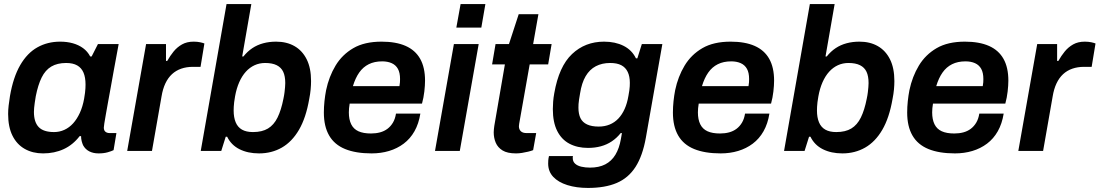

<svg xmlns="http://www.w3.org/2000/svg" viewBox="-20 -743 5412 945"><path d="M192 12Q141 12 102 -10Q63 -32 41.5 -75Q20 -118 20 -182Q20 -202 22.5 -223.5Q25 -245 29 -270Q45 -363 79.5 -422.5Q114 -482 164 -510Q214 -538 276 -538Q310 -538 338.5 -530Q367 -522 389 -506Q411 -490 424 -465H431L462 -526H564L540 -396Q533 -355 525.5 -315.5Q518 -276 512 -241.5Q506 -207 501 -180Q496 -153 493.5 -136Q491 -119 491 -115Q491 -101 499 -94.5Q507 -88 520 -88H553L539 -4Q529 1 510 6.5Q491 12 465 12Q439 12 419.5 2Q400 -8 389 -28Q385 -37 382 -48.5Q379 -60 379 -73H372Q339 -30 293.5 -9Q248 12 192 12ZM246 -93Q273 -93 297 -104Q321 -115 340 -136Q359 -157 373 -187.5Q387 -218 394 -257Q397 -274 398.5 -286.5Q400 -299 400.5 -309Q401 -319 401 -327Q401 -362 391 -385.5Q381 -409 360 -421Q339 -433 306 -433Q262 -433 232.5 -415.5Q203 -398 185 -361.5Q167 -325 156 -269Q153 -251 151 -237Q149 -223 148 -212Q147 -201 147 -192Q147 -142 170.5 -117.5Q194 -93 246 -93Z M606 0 699 -526H797V-443H803Q817 -468 834.5 -489.5Q852 -511 876 -524.5Q900 -538 933 -538Q951 -538 965 -535Q979 -532 986 -529L967 -414H929Q898 -414 872 -405Q846 -396 826.5 -378Q807 -360 794 -332.5Q781 -305 775 -268L728 0Z M1255 12Q1200 12 1159 -8.5Q1118 -29 1098 -70H1091L1069 0H968L1095 -723H1217L1172 -465H1178Q1198 -490 1222 -506Q1246 -522 1275.5 -530Q1305 -538 1339 -538Q1391 -538 1429.5 -516Q1468 -494 1489.5 -451Q1511 -408 1511 -344Q1511 -325 1509 -303Q1507 -281 1502 -256Q1486 -163 1451.5 -104Q1417 -45 1367 -16.5Q1317 12 1255 12ZM1225 -93Q1270 -93 1299 -110.5Q1328 -128 1346 -164.5Q1364 -201 1375 -257Q1379 -276 1380.5 -289.5Q1382 -303 1383 -314Q1384 -325 1384 -334Q1384 -368 1374 -389.5Q1364 -411 1342 -422Q1320 -433 1285 -433Q1257 -433 1233 -422Q1209 -411 1190 -390Q1171 -369 1157.5 -338.5Q1144 -308 1137 -269Q1134 -253 1132.5 -240Q1131 -227 1130.5 -217.5Q1130 -208 1130 -199Q1130 -165 1140 -141Q1150 -117 1171 -105Q1192 -93 1225 -93Z M1809 12Q1731 12 1678.5 -9.5Q1626 -31 1600 -76Q1574 -121 1574 -189Q1574 -217 1577 -245Q1580 -273 1585 -299Q1599 -366 1631.5 -420Q1664 -474 1719 -506Q1774 -538 1858 -538Q1929 -538 1976.5 -517Q2024 -496 2048 -453.5Q2072 -411 2072 -346Q2072 -323 2068.5 -292.5Q2065 -262 2057 -233H1701Q1699 -221 1698 -210.5Q1697 -200 1697 -190Q1697 -155 1708.5 -131.5Q1720 -108 1744 -97Q1768 -86 1806 -86Q1830 -86 1850.5 -91.5Q1871 -97 1887 -109Q1903 -121 1914 -139.5Q1925 -158 1929 -184H2049Q2041 -134 2020 -97Q1999 -60 1967 -36Q1935 -12 1895 0Q1855 12 1809 12ZM1717 -319H1946Q1948 -329 1948.5 -338Q1949 -347 1949 -354Q1949 -385 1938.5 -404Q1928 -423 1908 -432Q1888 -441 1861 -441Q1823 -441 1795 -427Q1767 -413 1748 -386Q1729 -359 1717 -319Z M2226 -607 2247 -723H2369L2349 -607ZM2121 0 2214 -526H2336L2243 0Z M2520 12Q2477 12 2453.5 -2.5Q2430 -17 2420 -40.5Q2410 -64 2410 -92Q2410 -100 2411 -108Q2412 -116 2413 -124L2465 -426H2402L2419 -526H2485L2533 -673H2630L2604 -526H2695L2678 -426H2587L2538 -149Q2537 -146 2535.5 -135Q2534 -124 2534 -122Q2534 -106 2543.5 -97Q2553 -88 2572 -88H2619L2604 -4Q2594 0 2579.5 3.5Q2565 7 2549.5 9.5Q2534 12 2520 12Z M2874 182Q2817 182 2772.5 168Q2728 154 2703 127.5Q2678 101 2678 62Q2678 55 2678.5 46.5Q2679 38 2682 25H2800Q2799 29 2799 31Q2799 33 2799 35Q2799 52 2810.5 62.5Q2822 73 2841.5 77.5Q2861 82 2884 82Q2928 82 2959 66Q2990 50 3009 18.5Q3028 -13 3036 -59Q3038 -68 3039 -76Q3040 -84 3041 -88H3035Q3016 -64 2991.5 -47.5Q2967 -31 2937.5 -23Q2908 -15 2874 -15Q2822 -15 2783 -35.5Q2744 -56 2722.5 -98.5Q2701 -141 2701 -206Q2701 -223 2702.5 -242.5Q2704 -262 2708 -284Q2731 -416 2795.5 -477Q2860 -538 2953 -538Q3008 -538 3049 -517.5Q3090 -497 3110 -456H3117L3139 -526H3240L3159 -66Q3143 24 3108 78.5Q3073 133 3015.5 157.5Q2958 182 2874 182ZM2927 -120Q2956 -120 2980.5 -130Q3005 -140 3023.5 -159.5Q3042 -179 3054.5 -207Q3067 -235 3073 -271Q3076 -287 3077.5 -298Q3079 -309 3079.5 -318Q3080 -327 3080 -335Q3080 -367 3069.5 -389Q3059 -411 3038 -422Q3017 -433 2983 -433Q2943 -433 2912.5 -417Q2882 -401 2862.5 -368Q2843 -335 2835 -283Q2832 -266 2830 -253Q2828 -240 2827.5 -231Q2827 -222 2827 -213Q2827 -182 2837 -161.5Q2847 -141 2869.5 -130.5Q2892 -120 2927 -120Z M3527 12Q3449 12 3396.5 -9.5Q3344 -31 3318 -76Q3292 -121 3292 -189Q3292 -217 3295 -245Q3298 -273 3303 -299Q3317 -366 3349.5 -420Q3382 -474 3437 -506Q3492 -538 3576 -538Q3647 -538 3694.5 -517Q3742 -496 3766 -453.5Q3790 -411 3790 -346Q3790 -323 3786.5 -292.5Q3783 -262 3775 -233H3419Q3417 -221 3416 -210.5Q3415 -200 3415 -190Q3415 -155 3426.5 -131.5Q3438 -108 3462 -97Q3486 -86 3524 -86Q3548 -86 3568.5 -91.5Q3589 -97 3605 -109Q3621 -121 3632 -139.5Q3643 -158 3647 -184H3767Q3759 -134 3738 -97Q3717 -60 3685 -36Q3653 -12 3613 0Q3573 12 3527 12ZM3435 -319H3664Q3666 -329 3666.5 -338Q3667 -347 3667 -354Q3667 -385 3656.5 -404Q3646 -423 3626 -432Q3606 -441 3579 -441Q3541 -441 3513 -427Q3485 -413 3466 -386Q3447 -359 3435 -319Z M4126 12Q4071 12 4030 -8.5Q3989 -29 3969 -70H3962L3940 0H3839L3966 -723H4088L4043 -465H4049Q4069 -490 4093 -506Q4117 -522 4146.5 -530Q4176 -538 4210 -538Q4262 -538 4300.5 -516Q4339 -494 4360.5 -451Q4382 -408 4382 -344Q4382 -325 4380 -303Q4378 -281 4373 -256Q4357 -163 4322.5 -104Q4288 -45 4238 -16.5Q4188 12 4126 12ZM4096 -93Q4141 -93 4170 -110.5Q4199 -128 4217 -164.5Q4235 -201 4246 -257Q4250 -276 4251.5 -289.5Q4253 -303 4254 -314Q4255 -325 4255 -334Q4255 -368 4245 -389.5Q4235 -411 4213 -422Q4191 -433 4156 -433Q4128 -433 4104 -422Q4080 -411 4061 -390Q4042 -369 4028.5 -338.5Q4015 -308 4008 -269Q4005 -253 4003.5 -240Q4002 -227 4001.5 -217.5Q4001 -208 4001 -199Q4001 -165 4011 -141Q4021 -117 4042 -105Q4063 -93 4096 -93Z M4680 12Q4602 12 4549.5 -9.5Q4497 -31 4471 -76Q4445 -121 4445 -189Q4445 -217 4448 -245Q4451 -273 4456 -299Q4470 -366 4502.5 -420Q4535 -474 4590 -506Q4645 -538 4729 -538Q4800 -538 4847.5 -517Q4895 -496 4919 -453.5Q4943 -411 4943 -346Q4943 -323 4939.5 -292.5Q4936 -262 4928 -233H4572Q4570 -221 4569 -210.5Q4568 -200 4568 -190Q4568 -155 4579.5 -131.5Q4591 -108 4615 -97Q4639 -86 4677 -86Q4701 -86 4721.5 -91.5Q4742 -97 4758 -109Q4774 -121 4785 -139.5Q4796 -158 4800 -184H4920Q4912 -134 4891 -97Q4870 -60 4838 -36Q4806 -12 4766 0Q4726 12 4680 12ZM4588 -319H4817Q4819 -329 4819.5 -338Q4820 -347 4820 -354Q4820 -385 4809.5 -404Q4799 -423 4779 -432Q4759 -441 4732 -441Q4694 -441 4666 -427Q4638 -413 4619 -386Q4600 -359 4588 -319Z M4992 0 5085 -526H5183V-443H5189Q5203 -468 5220.5 -489.5Q5238 -511 5262 -524.5Q5286 -538 5319 -538Q5337 -538 5351 -535Q5365 -532 5372 -529L5353 -414H5315Q5284 -414 5258 -405Q5232 -396 5212.5 -378Q5193 -360 5180 -332.5Q5167 -305 5161 -268L5114 0Z"/></svg>

Font: Archivo SemiBold SemiBold
Style: Italic
Weight: 600
Italic angle: -10°
Version: Version 2.001